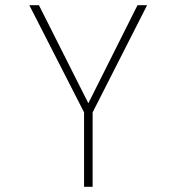

<svg xmlns="http://www.w3.org/2000/svg" viewBox="-20 -720 690 740"><path d="M304 0V-287L93 -700H130L320.5 -322L510 -700H547L337 -287V0Z"/></svg>

Font: Trispace Thin Thin
Style: Regular
Weight: 250
Version: Version 1.210